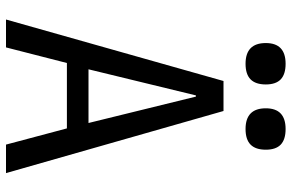

<svg xmlns="http://www.w3.org/2000/svg" viewBox="-186 -786 972 640"><g transform="rotate(90 300.0 -466.0)"><path d="M250 -725H350L557 0H462L408 -203H190L138 0H45ZM390 -275 302 -633H298L211 -275ZM123.5 -866Q123.5 -932 192.5 -932Q227.5 -932 244.5 -915.8Q261.5 -899.5 261.5 -866Q261.5 -832 244.5 -815.2Q227.5 -798.5 192.5 -798.5Q123.5 -798.5 123.5 -866ZM341 -866Q341 -932 410 -932Q445 -932 462 -915.8Q479 -899.5 479 -866Q479 -832 462 -815.2Q445 -798.5 410 -798.5Q341 -798.5 341 -866Z"/></g></svg>

Font: JuliaMono
Style: Regular
Weight: 400
Monospace: yes
Designer: cormullion
Foundry: corm
Version: Version 0.055; ttfautohint (v1.8.4)